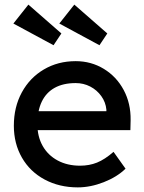

<svg xmlns="http://www.w3.org/2000/svg" viewBox="-20 -802 626 832"><path d="M40 -257Q40 -338 74.5 -401.5Q109 -465 170 -501Q231 -537 308 -537Q375 -537 430 -503.5Q485 -470 516 -412Q547 -354 546 -282L545 -238H116L93 -320H456L441 -303V-327Q438 -359 419 -385.5Q400 -412 371 -427Q342 -442 308 -442Q254 -442 217 -421.5Q180 -401 161 -361.5Q142 -322 142 -264Q142 -210 165 -169.5Q188 -129 230 -106.5Q272 -84 327 -84Q367 -84 400.5 -97.5Q434 -111 472 -144L524 -71Q487 -35 429.5 -12.5Q372 10 317 10Q237 10 173.5 -24Q110 -58 75 -119Q40 -180 40 -257ZM237 -700 302 -782 445 -657 411 -606ZM38 -700 103 -782 246 -657 212 -606Z"/></svg>

Font: Easer Grotesk Variable
Style: Regular
Weight: 400
Designer: Boardeaser, Bonnie Shaver-Troup, Thomas Jockin
Foundry: Lexend
Version: Version 1.001;Glyphs 3.1.2 (3151)